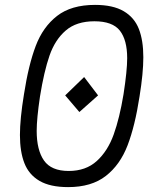

<svg xmlns="http://www.w3.org/2000/svg" viewBox="-20 -755 640 785"><path d="M61.5 -203Q61.5 -269 78 -369.5Q96.5 -489 126 -567Q155.5 -645 213.5 -690Q271.5 -735 368.5 -735Q442 -735 485.8 -709.2Q529.5 -683.5 547.8 -636.5Q566 -589.5 566 -521Q566 -456 550.5 -360.5Q532 -240 501.5 -160.5Q471 -81 412.5 -35.5Q354 10 258.5 10Q185 10 141.5 -15.5Q98 -41 79.8 -87.8Q61.5 -134.5 61.5 -203ZM246.5 -365 324 -440 381 -365 304.5 -297ZM485 -369.5Q500 -466.5 500 -517Q500 -591.5 470 -629.8Q440 -668 366 -668Q292.5 -668 248.8 -630.2Q205 -592.5 182.5 -527.8Q160 -463 143.5 -360.5Q130 -269.5 130 -220Q130 -141.5 159.8 -98.8Q189.5 -56 261 -56Q331 -56 375.8 -96.8Q420.5 -137.5 444.8 -205Q469 -272.5 485 -369.5Z"/></svg>

Font: JuliaMono Light
Style: Italic
Weight: 300
Italic angle: -9°
Monospace: yes
Designer: cormullion
Foundry: corm
Version: Version 0.054; ttfautohint (v1.8.4)